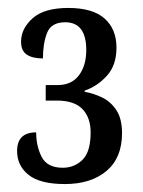

<svg xmlns="http://www.w3.org/2000/svg" viewBox="-20 -843 359 483"><path d="M143 -380Q81 -380 52 -403Q23 -426 23 -463Q23 -510 71 -510Q71 -475 85 -448Q99 -421 138 -421Q167 -421 187.5 -441Q208 -461 208 -510Q208 -547 187.5 -568.5Q167 -590 123 -590H95V-629H125Q160 -629 178.5 -653.5Q197 -678 197 -717Q197 -787 144 -787Q109 -787 98.5 -760.5Q88 -734 88 -696Q62 -696 47.5 -705.5Q33 -715 33 -738Q33 -771 62 -797Q91 -823 152 -823Q213 -823 243 -796.5Q273 -770 273 -723Q273 -679 249 -652.5Q225 -626 193 -615V-612Q216 -608 237.5 -597.5Q259 -587 273 -565.5Q287 -544 287 -508Q287 -446 248 -413Q209 -380 143 -380Z"/></svg>

Font: Noto Serif Tamil ExtraCondensed Medium
Style: Regular
Weight: 500
Width: 2
Designer: Indian Type Foundry, Tom Grace, and the Monotype Design Team
Foundry: Monotype Imaging Inc.
Version: Version 2.004; ttfautohint (v1.8.4.7-5d5b)